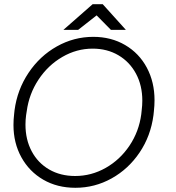

<svg xmlns="http://www.w3.org/2000/svg" viewBox="-20 -875 838 912"><path d="M44 -281Q44 -307 47 -332L49 -351Q62 -449 115.5 -529Q169 -609 250 -654.5Q331 -700 423 -700Q508 -700 574.5 -661Q641 -622 677.5 -553.5Q714 -485 714 -399Q714 -374 711 -347L709 -328Q696 -229 643 -150.5Q590 -72 510 -27.5Q430 17 338 17Q252 17 185.5 -21.5Q119 -60 81.5 -128Q44 -196 44 -281ZM651 -332 653 -351Q656 -375 656 -397Q656 -469 626 -525Q596 -581 542.5 -612.5Q489 -644 420 -644Q344 -644 276 -604.5Q208 -565 163 -497Q118 -429 107 -347L104 -328Q101 -306 101 -283Q101 -212 130.5 -156.5Q160 -101 213.5 -70Q267 -39 337 -39Q414 -39 482 -77.5Q550 -116 595 -183Q640 -250 651 -332ZM420 -855H468L578 -733H507L439 -802L351 -733H281Z"/></svg>

Font: Bellota
Style: Italic
Weight: 400
Italic angle: -7.5°
Designer: Kemie Guaida
Foundry: Kemie Guaida
Version: Version 4.001